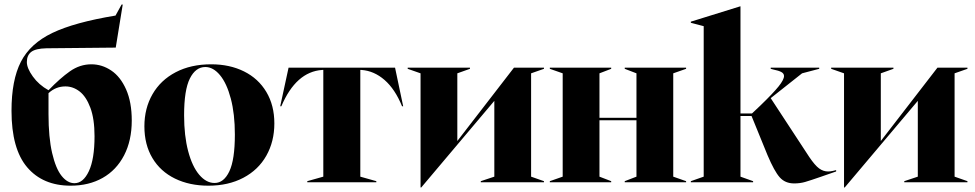

<svg xmlns="http://www.w3.org/2000/svg" viewBox="-20 -808 4321 851"><path d="M31 -317Q31 -453 72.5 -534Q114 -615 212 -662Q310 -709 492 -739L519 -788H524L493 -597L186 -594Q138 -593 118.5 -578Q99 -563 99 -533Q99 -506 125.5 -469Q152 -432 195 -408Q246 -461 290 -492Q334 -523 385 -523Q432 -523 473 -495.5Q514 -468 539 -411.5Q564 -355 564 -274Q564 -185 530 -119.5Q496 -54 435 -19.5Q374 15 293 15Q170 15 100.5 -66.5Q31 -148 31 -317ZM310 4Q349 4 374 -49.5Q399 -103 399 -204Q399 -281 380.5 -330.5Q362 -380 333 -402.5Q304 -425 270 -425Q227 -425 195 -395V-302Q195 -199 211 -130Q227 -61 253 -28.5Q279 4 310 4Z M620 -248Q620 -328 656 -390.5Q692 -453 759 -488Q826 -523 916 -523Q998 -523 1061.5 -491.5Q1125 -460 1160.5 -400.5Q1196 -341 1196 -261Q1196 -181 1160.5 -118Q1125 -55 1058.5 -20Q992 15 904 15Q820 15 755.5 -16.5Q691 -48 655.5 -107.5Q620 -167 620 -248ZM931 3Q972 3 996.5 -48.5Q1021 -100 1021 -212Q1021 -303 1003 -371Q985 -439 955 -475Q925 -511 890 -511Q847 -511 821.5 -460Q796 -409 796 -297Q796 -206 814 -138Q832 -70 863 -33.5Q894 3 931 3Z M1342 -5 1413 -25V-498H1408Q1292 -490 1227 -337H1222L1259 -508H1731L1767 -337H1762Q1731 -413 1684.5 -453.5Q1638 -494 1582 -498H1577V-25L1648 -5V0H1342Z M1844 -483 1787 -503V-508H2063V-503L2007 -483V-183L2258 -508H2391V-503L2334 -483V-25L2391 -5V0H2111V-5L2171 -25V-361L1847 23H1844Z M2417 -5 2474 -25V-483L2417 -503V-508H2689V-503L2637 -483V-286H2801V-483L2749 -503V-508H3021V-503L2964 -483V-25L3021 -5V0H2749V-5L2801 -25V-275H2637V-25L2689 -5V0H2417Z M3382 -120 3311 -294H3262V-25L3318 -5V0H3042V-5L3099 -25V-692L3042 -707V-712L3261 -780H3262V-305H3313L3350 -340Q3407 -395 3431 -425Q3455 -455 3455 -471Q3455 -482 3443.5 -488.5Q3432 -495 3407 -500L3396 -503V-508H3611V-503L3535 -483L3396 -373L3567 -112Q3592 -75 3610.5 -61.5Q3629 -48 3650 -48Q3661 -48 3671.5 -50.5Q3682 -53 3686 -54V-48L3617 -24Q3571 -8 3548.5 -1.5Q3526 5 3500 5Q3460 5 3436 -22Q3412 -49 3382 -120Z M3721 -483 3664 -503V-508H3940V-503L3884 -483V-183L4135 -508H4268V-503L4211 -483V-25L4268 -5V0H3988V-5L4048 -25V-361L3724 23H3721Z"/></svg>

Font: Nyght Serif Bold
Style: Regular
Weight: 700
Designer: Maksym Kobuzan
Version: Version 0.410